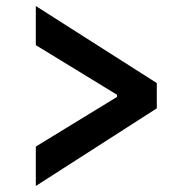

<svg xmlns="http://www.w3.org/2000/svg" viewBox="-20 -613 640 638"><path d="M99 -126 369 -291V-298L99 -463V-593L501 -337V-253L99 5Z"/></svg>

Font: IBM Plex Arabic SemiBold
Style: Regular
Weight: 600
Designer: Mike Abbink, Paul van der Laan, Pieter van Rosmalen, Wael Morcos, Khajak Apelian
Foundry: Bold Monday
Version: Version 1.0